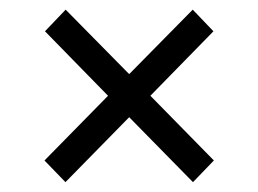

<svg xmlns="http://www.w3.org/2000/svg" viewBox="-20 -448 530 394"><path d="M201.7 -251.5 72.3 -383.8 114.7 -428.2 245.1 -295.9 375.5 -428.2 418 -383.8 288.6 -251.5 418.9 -118.7 376 -74.2 245.1 -207.5 114.3 -74.2 71.3 -118.7Z"/></svg>

Font: Vazirmatn UI NL Light
Style: Regular
Weight: 300
Designer: Saber Rastikerdar
Foundry: Saber Rastikerdar
Version: Version 33.003